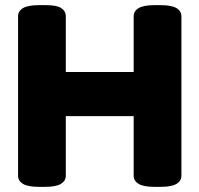

<svg xmlns="http://www.w3.org/2000/svg" viewBox="-20 -722 773 744"><path d="M130 2Q88 2 69 -9.5Q50 -21 50 -41V-659Q50 -679 69 -690.5Q88 -702 130 -702H160Q200 -702 217.5 -690.5Q235 -679 235 -659V-443H498V-659Q498 -679 517 -690.5Q536 -702 578 -702H603Q645 -702 664 -690.5Q683 -679 683 -659V-41Q683 -21 664 -9.5Q645 2 603 2H578Q536 2 517 -9.5Q498 -21 498 -41V-272H235V-41Q235 -21 216 -9.5Q197 2 155 2Z"/></svg>

Font: Asap Black
Style: Regular
Weight: 900
Designer: Pablo Cosgaya
Foundry: Omnibus-Type
Version: Version 3.001; ttfautohint (v1.8.4.7-5d5b)